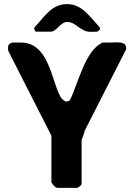

<svg xmlns="http://www.w3.org/2000/svg" viewBox="-20 -914 658 934"><path d="M230 -254V-27C230 -26 237 -17 240 -13C244 -8 253 0 260 0H353C360 0 377 -13 377 -20V-233C383 -248 389 -265 393 -280L593 -673C593 -674 594 -678 594 -679C594 -716 546 -707 523 -707H480C394 -672 359 -502 320 -427C319 -425 309 -420 307 -420C232 -420 249 -707 83 -707H40C23 -701 19 -696 19 -679C19 -676 20 -667 20 -667ZM146 -777C146 -776 147 -774 147 -773C148 -769 153 -760 153 -760H227C257 -760 272 -807 307 -807C351 -807 370 -759 420 -759C425 -759 448 -760 453 -760C457 -761 466 -770 467 -773C467 -776 463 -786 460 -787C413 -837 377 -894 307 -894C232 -894 200 -837 147 -780Z"/></svg>

Font: Asimov Print
Style: C
Weight: 500
Designer: Google
Version: Version 2.000980: 2014